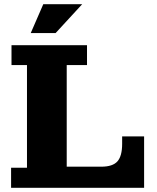

<svg xmlns="http://www.w3.org/2000/svg" viewBox="-20 -898 750 918"><path d="M33 0V-96H109V-587H35V-682H396V-587H299V0ZM299 0V-101H669V0ZM464 -101Q519 -101 541.5 -126.5Q564 -152 564 -210V-246H669V-101ZM127 -740 187 -878H373L246 -740Z"/></svg>

Font: Montagu Slab 24pt
Style: Bold
Weight: 700
Designer: Florian Karsten
Foundry: Florian Karsten
Version: Version 1.000